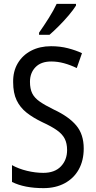

<svg xmlns="http://www.w3.org/2000/svg" viewBox="-20 -963 494 993"><path d="M413 -195Q413 -133 387.5 -87Q362 -41 315 -15.5Q268 10 205 10Q106 10 42 -22V-109Q76 -90 119.5 -79.5Q163 -69 204 -69Q263 -69 295 -102.5Q327 -136 327 -187Q327 -221 315 -245Q303 -269 275 -289Q247 -309 199 -331Q151 -354 117.5 -380.5Q84 -407 66 -444.5Q48 -482 48 -538Q47 -594 72 -636Q97 -678 141.5 -701Q186 -724 244 -724Q291 -724 331.5 -713.5Q372 -703 404 -688L377 -611Q344 -627 311 -636Q278 -645 245 -645Q192 -645 163.5 -615.5Q135 -586 135 -540Q135 -504 146.5 -480.5Q158 -457 185 -438Q212 -419 259 -396Q336 -360 374.5 -314Q413 -268 413 -195ZM373 -934Q360 -913 336 -884.5Q312 -856 284.5 -828.5Q257 -801 236 -783H182V-794Q208 -831 232.5 -870Q257 -909 273 -943H373Z"/></svg>

Font: Noto Sans Hebrew Condensed
Style: Regular
Weight: 400
Width: 3
Designer: Monotype Design Team
Foundry: Monotype Imaging Inc.
Version: Version 2.004; ttfautohint (v1.8.4.7-5d5b)